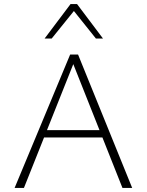

<svg xmlns="http://www.w3.org/2000/svg" viewBox="-20 -927 724 947"><path d="M584 0 333 -632H350L98 0H52L326 -658H365L632 0ZM172 -249 185 -285H489L507 -249ZM453 -737 337 -882 328 -907H360L488 -737ZM200 -737 328 -907H360L352 -882L235 -737Z"/></svg>

Font: Ysabeau SC ExtraLight
Style: Regular
Weight: 250
Designer: Christian Thalmann (Catharsis Fonts)
Version: Version 2.001;gftools[0.9.30]; featfreeze: smcp